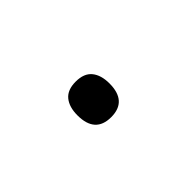

<svg xmlns="http://www.w3.org/2000/svg" viewBox="-23 -137 229 229"><g transform="rotate(-45 92.0 -22.0)"><path d="M114 -22Q114 8 87 8Q60 8 60 -22Q60 -36 66.5 -44Q73 -52 87 -52Q101 -52 107.5 -44Q114 -36 114 -22Z"/></g></svg>

Font: TypoPRO Sinkin Sans
Style: 100 Thin
Weight: 100
Designer: Keith Bates
Foundry: K-Type
Version: Sinkin Sans (version 1.0)  by Keith Bates   •   © 2014   www